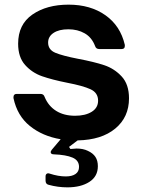

<svg xmlns="http://www.w3.org/2000/svg" viewBox="-20 -593 616 826"><path d="M314 11Q286 33 277 39L283 48Q301 46 309 46Q338 46 358 56Q380 66 390.5 82Q401 98 401 122Q401 166 364.5 189.5Q328 213 270 213Q229 213 189 202Q176 199 176 184V166Q176 158 181 154.5Q186 151 194 154Q231 166 263 166Q290 166 305 155.5Q320 145 320 125Q320 97 292 85Q264 73 212 71Q198 71 198 61Q198 58 203 51L241 6Q163 -7 108.5 -51Q54 -95 38 -171V-175Q38 -189 52 -189H154Q168 -189 172 -176Q188 -137 221.5 -116Q255 -95 303 -95Q347 -95 374.5 -112Q402 -129 402 -160Q402 -194 369.5 -209Q337 -224 269 -237Q204 -250 161 -265Q118 -280 88 -313.5Q58 -347 58 -405Q58 -488 119.5 -530.5Q181 -573 275 -573Q369 -573 433.5 -527.5Q498 -482 517 -400V-395Q517 -382 503 -382H407Q393 -382 389 -395Q375 -432 344.5 -449.5Q314 -467 274 -467Q234 -467 210.5 -451.5Q187 -436 187 -410Q187 -379 218 -366Q249 -353 316 -340Q385 -327 428.5 -312.5Q472 -298 503.5 -264Q535 -230 535 -170Q535 -89 476 -40Q417 9 314 11Z"/></svg>

Font: Open Sauce Two
Style: Bold
Weight: 700
Designer: Alfredo Marco Pradil
Foundry: Creative Sauce Fz LLC
Version: Version 1.477